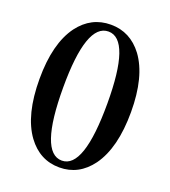

<svg xmlns="http://www.w3.org/2000/svg" viewBox="-140 -858 864 976"><g transform="rotate(20 292.0 -370.0)"><path d="M293 16Q187 16 120 -75Q45 -178 45 -373Q45 -565 120 -667Q187 -756 293 -756Q398 -756 465 -667Q540 -565 540 -373Q540 -179 465 -75Q398 16 293 16ZM293 -21Q412 -21 412 -373Q412 -719 293 -719Q173 -719 173 -373Q173 -21 293 -21Z"/></g></svg>

Font: GenRyuMin TW B
Style: Regular
Weight: 700
Version: Version 1.501;PS 1;hotconv 16.6.51;makeotf.lib2.5.65220